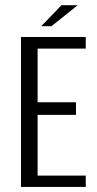

<svg xmlns="http://www.w3.org/2000/svg" viewBox="-20 -737 382 757"><path d="M62.7 0V-591H318.1V-545.5H128.3V-333.7H279.6V-284.2H128.3V-44.6H318.1V0ZM142.6 -633.6 222.4 -716.6H286.4L182.7 -633.6Z"/></svg>

Font: Alumni Sans Thin
Style: Regular
Weight: 100
Designer: Robert E. Leuschke
Foundry: Robert E. Leuschke
Version: Version 1.018